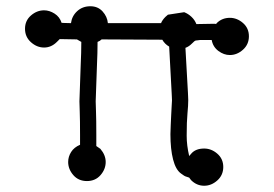

<svg xmlns="http://www.w3.org/2000/svg" viewBox="-20 -574 876 614"><path d="M509 -520 517 -527 569 -535Q582 -530 592.5 -520Q603 -510 608 -497L665 -498Q670 -498 671 -497L673 -500Q690 -517 715 -517Q738 -517 757 -500.5Q776 -484 776 -458Q776 -432 757 -415Q738 -398 715 -398Q696 -398 678.5 -411Q661 -424 657 -446H619Q614 -445 611.5 -445Q609 -445 606.5 -444.5Q604 -444 601.5 -442Q599 -440 593 -434Q584 -425 573 -421L581 -278Q581 -273 581.5 -267Q582 -261 582 -254Q582 -237 579.5 -211Q577 -185 577 -140Q577 -124 579 -108Q581 -92 585 -75L591 -82Q605 -99 633 -99Q656 -99 675 -82.5Q694 -66 694 -40Q694 -14 675 3Q656 20 633 20Q609 20 591 2L585 -6L579 -8Q575 -9 573 -10Q571 -11 569 -12L559 -19Q542 -31 533.5 -64Q525 -97 525 -145Q525 -158 526 -174.5Q527 -191 527.5 -207Q528 -223 529 -235.5Q530 -248 530 -253Q530 -260 529.5 -265.5Q529 -271 529 -276L521 -425Q507 -433 499 -447L305 -448Q300 -443 292 -440Q292 -423 291.5 -404Q291 -385 290 -363L286 -250Q286 -243 287 -217Q288 -191 288 -143V-107L301 -98Q318 -78 318 -56Q318 -33 301.5 -14Q285 5 258 5Q231 5 214.5 -14Q198 -33 198 -56Q198 -73 207.5 -88Q217 -103 236 -111V-142Q236 -190 235 -216.5Q234 -243 234 -250L238 -364Q239 -386 239.5 -404.5Q240 -423 240 -440L226 -448L171 -449L162 -440Q144 -422 121 -422Q98 -422 79 -439Q60 -456 60 -482Q60 -508 79 -524.5Q98 -541 121 -541Q138 -541 154.5 -530.5Q171 -520 177 -501Q178 -501 187 -500.5Q196 -500 207 -500Q210 -523 227 -538.5Q244 -554 269 -554Q293 -554 308 -537.5Q323 -521 325 -500H495Q499 -510 509 -520Z"/></svg>

Font: Nelagoney
Style: Regular
Weight: 400
Designer: Kanati
Foundry: Kanati and Michael Everson
Version: Version 2.000